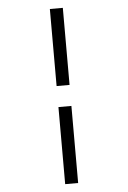

<svg xmlns="http://www.w3.org/2000/svg" viewBox="-64 -796 728 1092"><g transform="rotate(-5 300.0 -250.0)"><path d="M263 250V-190H337V250ZM263 -310V-750H337V-310Z"/></g></svg>

Font: TypoPRO Source Code Pro
Style: Regular
Weight: 400
Monospace: yes
Designer: Paul D. Hunt, Teo Tuominen
Foundry: Adobe Systems Incorporated
Version: Version 2.010;PS 1.0;hotconv 1.0.84;makeotf.lib2.5.63406